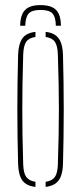

<svg xmlns="http://www.w3.org/2000/svg" viewBox="-20 -729 318 753"><path d="M51 -85Q49.5 -138.5 48.8 -192.2Q48 -246 48 -299.5Q48 -353 48.8 -406.8Q49.5 -460.5 51 -514Q52.5 -557 67.8 -578.5Q83 -600 119 -604V-584Q93.5 -580.5 82.8 -565Q72 -549.5 71 -514Q69 -450.5 68.2 -399Q67.5 -347.5 67.5 -299.5Q67.5 -251.5 68.2 -200Q69 -148.5 71 -85Q72 -50 83.2 -34.8Q94.5 -19.5 119 -16V4Q83 0 67.8 -21.2Q52.5 -42.5 51 -85ZM159 4V-16Q184 -19.5 195 -34.8Q206 -50 207 -85Q209 -148.5 210 -200Q211 -251.5 211 -299.5Q211 -347.5 210 -399Q209 -450.5 207 -514Q206 -549.5 195.2 -565Q184.5 -580.5 159 -584V-604Q183 -601.5 197.5 -591Q212 -580.5 219 -561.8Q226 -543 227 -514Q228.5 -460.5 229.2 -406.8Q230 -353 230 -299.5Q230 -246 229.2 -192.2Q228.5 -138.5 227 -85Q226 -57 219 -38.2Q212 -19.5 197.5 -9.2Q183 1 159 4ZM139 -709Q181 -709 199.8 -690.2Q218.5 -671.5 219 -628H199Q198.5 -662.5 185.8 -676.2Q173 -690 139 -690Q105.5 -690 92.8 -676.2Q80 -662.5 79 -628H59Q60 -671.5 78.5 -690.2Q97 -709 139 -709Z"/></svg>

Font: Big Shoulders Stencil Thin
Style: Regular
Weight: 100
Designer: Patric King
Foundry: XO Type Co
Version: Version 2.001